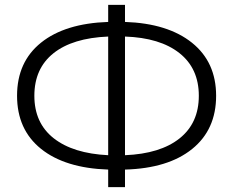

<svg xmlns="http://www.w3.org/2000/svg" viewBox="-20 -744 957 788"><path d="M493 -48V24H424V-48Q247 -54 148.5 -133Q50 -212 50 -351Q50 -490 148.5 -569Q247 -648 424 -654V-724H493V-654Q669 -648 768 -568.5Q867 -489 867 -351Q867 -212 768.5 -132.5Q670 -53 493 -48ZM796 -351Q796 -463 716.5 -526Q637 -589 493 -594V-107Q638 -113 717 -176Q796 -239 796 -351ZM424 -107V-594Q278 -588 199.5 -525.5Q121 -463 121 -351Q121 -239 200.5 -176.5Q280 -114 424 -107Z"/></svg>

Font: Montserrat-Regular
Style: Regular
Weight: 400
Version: Version 7.200